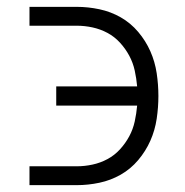

<svg xmlns="http://www.w3.org/2000/svg" viewBox="-20 -540 540 560"><path d="M66 0V-55H204Q227 -55 250 -60Q273 -65 293.5 -76Q314 -87 330 -104.5Q346 -122 357 -142.5Q368 -163 373 -186Q378 -209 380 -232H144V-288H380Q378 -311 373 -334Q368 -357 357 -377.5Q346 -398 330 -415.5Q314 -433 293.5 -444Q273 -455 250 -460Q227 -465 204 -465H66V-520H204Q237 -520 270 -513Q303 -506 332 -489.5Q361 -473 383 -447Q405 -421 418.5 -390.5Q432 -360 437 -326.5Q442 -293 442 -260Q442 -227 437 -193.5Q432 -160 418.5 -129.5Q405 -99 383 -73Q361 -47 332 -30.5Q303 -14 270 -7Q237 0 204 0Z"/></svg>

Font: Iosevka Curly Light
Style: Regular
Weight: 300
Monospace: yes
Designer: Belleve Invis
Foundry: Belleve Invis
Version: Version 22.1.2; ttfautohint (v1.8.4)